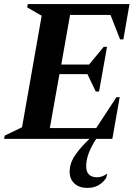

<svg xmlns="http://www.w3.org/2000/svg" viewBox="-34 -680 677 940"><path d="M-14 0 -11 -16 74 -57 170 -603 99 -644 102 -660H600L570 -487H554L507 -607H309L266 -364H402L474 -451H490L451 -232H435L394 -317H257L210 -53H437L536 -204H552L516 0H437Q415 33 401.5 67Q388 101 388 134Q388 188 442 188Q452 188 464.5 184Q477 180 487 172H490L486 191Q471 214 448 227Q425 240 394 240Q354 240 330.5 218.5Q307 197 307 160Q307 118 335 78Q363 38 404 0Z"/></svg>

Font: Spectral
Style: Bold Italic
Weight: 700
Italic angle: -10°
Designer: Jean-Baptiste Levee
Foundry: Production Type
Version: Version 2.001